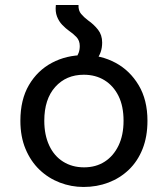

<svg xmlns="http://www.w3.org/2000/svg" viewBox="-20 -734 667 763"><path d="M312 9Q263 9 217.5 -8.5Q172 -26 137 -59.5Q102 -93 81.5 -142Q61 -191 61 -254Q61 -338 95 -396Q129 -454 186.5 -484.5Q244 -515 315 -515Q382 -515 439 -484.5Q496 -454 531 -395.5Q566 -337 566 -254Q566 -191 546.5 -142Q527 -93 492 -59.5Q457 -26 411 -8.5Q365 9 312 9ZM314 -69Q361 -69 396 -91.5Q431 -114 451 -155.5Q471 -197 471 -254Q471 -312 451 -352.5Q431 -393 395.5 -415Q360 -437 313 -437Q243 -437 199.5 -388.5Q156 -340 156 -254Q156 -198 175.5 -156Q195 -114 231 -91.5Q267 -69 314 -69ZM363 -496 280 -502Q288 -512 292.5 -524Q297 -536 297 -551Q297 -573 283.5 -587Q270 -601 255 -611Q241 -621 227.5 -635Q214 -649 206.5 -668.5Q199 -688 202 -714H292Q291 -692 302.5 -678.5Q314 -665 330 -653Q353 -637 369.5 -616Q386 -595 386 -565Q386 -544 380 -527Q374 -510 363 -496Z"/></svg>

Font: Noto Sans Ambassadori
Style: Regular
Weight: 400
Designer: Monotype Design Team
Foundry: Monotype Imaging Inc.
Version: Version 2.013